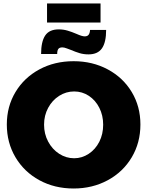

<svg xmlns="http://www.w3.org/2000/svg" viewBox="-20 -1064 842 1098"><path d="M783 -352Q783 -248 733.5 -164.5Q684 -81 596.5 -33.5Q509 14 401 14Q292 14 205 -33.5Q118 -81 68.5 -164.5Q19 -248 19 -352Q19 -455 68.5 -537.5Q118 -620 205 -667Q292 -714 401 -714Q509 -714 596.5 -667Q684 -620 733.5 -537.5Q783 -455 783 -352ZM232 -351Q232 -298 255.5 -254Q279 -210 318.5 -184.5Q358 -159 404 -159Q449 -159 487.5 -184.5Q526 -210 548 -253.5Q570 -297 570 -351Q570 -404 548 -447.5Q526 -491 488 -516Q450 -541 404 -541Q358 -541 318.5 -516Q279 -491 255.5 -447.5Q232 -404 232 -351ZM486 -753Q459 -753 435.5 -760Q412 -767 384 -779Q378 -781 362.5 -787Q347 -793 337 -793Q320 -793 313.5 -784Q307 -775 307 -755H215Q215 -826 238.5 -861Q262 -896 316 -896Q342 -896 366 -889Q390 -882 418 -870Q449 -856 464 -856Q480 -856 487 -865.5Q494 -875 495 -893H587Q587 -822 563 -787.5Q539 -753 486 -753ZM249 -1044H555V-935H249Z"/></svg>

Font: Gontserrat ExtraBold
Style: Regular
Weight: 800
Designer: Julieta Ulanovsky
Foundry: Julieta Ulanovsky
Version: Version 6.001